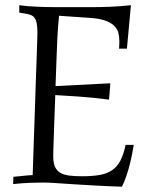

<svg xmlns="http://www.w3.org/2000/svg" viewBox="-20 -699 558 729"><path d="M394 -320.8Q364.7 -324.7 334.7 -327.6Q304.7 -330.6 277.3 -332.5Q250 -334.5 227.3 -335.7Q204.6 -336.9 189.9 -337.9Q188 -279.3 186 -231Q185.1 -210.4 184.6 -189.9Q184.1 -169.4 183.3 -152.1Q182.6 -134.8 182.4 -122.6Q182.1 -110.4 182.1 -106Q182.1 -80.6 189 -65.4Q195.8 -50.3 209.7 -42.5Q223.6 -34.7 244.1 -32.2Q264.6 -29.8 292 -29.8Q331.1 -29.8 358.6 -34.7Q386.2 -39.6 405.5 -52.7Q424.8 -65.9 437 -89.1Q449.2 -112.3 457 -148.9H487.8Q485.8 -135.7 481.9 -115.7Q478 -95.7 472.4 -73.5Q466.8 -51.3 459.2 -29.3Q451.7 -7.3 442.9 9.8Q391.1 8.3 344 5.6Q296.9 2.9 258.1 0.5Q219.2 -2 190.4 -3.9Q161.6 -5.9 147 -5.9Q122.1 -5.9 94.2 -4.9Q66.4 -3.9 29.8 0L30.8 -27.8Q43.5 -28.8 53.2 -29.8Q63 -30.8 71.3 -31.7Q79.6 -32.7 87.4 -33.2Q95.2 -33.7 104 -34.2Q108.9 -177.2 112.8 -293Q114.3 -342.3 116 -390.4Q117.7 -438.5 119.1 -477.5Q120.6 -516.6 121.3 -543Q122.1 -569.3 122.1 -575.2Q122.1 -597.2 119.4 -610.6Q116.7 -624 110.8 -631.6Q105 -639.2 95.7 -642.6Q86.4 -646 73.2 -647.9L53.2 -650.9V-679.2Q66.9 -677.2 87.9 -675.3Q106 -673.8 133.3 -672.9Q160.6 -671.9 200.2 -671.9H317.9Q337.4 -671.9 356 -672.1Q374.5 -672.4 393.6 -673.1Q412.6 -673.8 433.1 -675.3Q453.6 -676.8 477.1 -679.2L461.9 -514.2H432.1Q432.6 -523.9 432.9 -529.5Q433.1 -535.2 433.1 -538.3Q433.1 -541.5 433.1 -542.7Q433.1 -543.9 433.1 -544.9Q433.1 -561 429 -575.7Q424.8 -590.3 412.8 -601.8Q400.9 -613.3 379.6 -620.8Q358.4 -628.4 324.2 -630.9L204.1 -639.2Q200.2 -599.1 198 -557.9Q195.8 -516.6 194.8 -481.9L190.9 -372.1L398.9 -382.8Z"/></svg>

Font: Simonetta
Style: Regular
Weight: 400
Version: Version 1.004